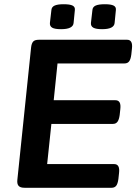

<svg xmlns="http://www.w3.org/2000/svg" viewBox="-20 -888 645 908"><path d="M96 0Q76 0 68 -9Q60 -18 62 -37L127 -663Q129 -682 136.5 -691Q144 -700 164 -700H581Q609 -700 604 -658L601 -630Q598 -607 590.5 -597.5Q583 -588 569 -588H252L234 -414H526Q554 -414 549 -372L546 -344Q543 -322 535.5 -312Q528 -302 514 -302H223L203 -112H520Q548 -112 543 -70L540 -42Q537 -19 529.5 -9.5Q522 0 508 0ZM463 -750Q434 -750 421.5 -757Q409 -764 410 -779L417 -840Q418 -855 432 -861.5Q446 -868 476 -868Q505 -868 517.5 -861.5Q530 -855 528 -840L522 -779Q519 -750 463 -750ZM269 -750Q239 -750 227 -757Q215 -764 216 -779L223 -840Q224 -855 238 -861.5Q252 -868 281 -868Q311 -868 323.5 -861.5Q336 -855 334 -840L328 -779Q325 -750 269 -750Z"/></svg>

Font: Asap Semi Expanded Semi Expanded SemiBold
Style: Italic
Weight: 600
Width: 6
Italic angle: -6°
Designer: Pablo Cosgaya
Foundry: Omnibus-Type
Version: Version 3.001; ttfautohint (v1.8.4.7-5d5b)